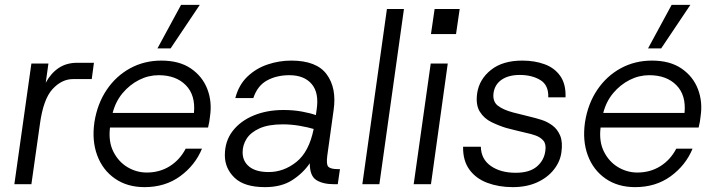

<svg xmlns="http://www.w3.org/2000/svg" viewBox="-20 -757 2944 789"><path d="M39 0 109 -496H179L168 -417Q189 -456 221 -477.5Q253 -499 297 -499H366L357 -432H280Q234 -432 196 -391Q158 -350 144 -247L109 0Z M574 12Q503 12 452.5 -23Q402 -58 379.5 -118.5Q357 -179 368 -255Q380 -331 418.5 -388Q457 -445 515 -476.5Q573 -508 643 -508Q717 -508 764.5 -475.5Q812 -443 832 -391Q852 -339 843 -279Q842 -267 840 -256.5Q838 -246 835 -233H432Q425 -175 446 -133.5Q467 -92 504 -70Q541 -48 583 -48Q636 -48 677.5 -74Q719 -100 743 -146H810Q782 -78 720.5 -33Q659 12 574 12ZM632 -448Q590 -448 551.5 -428.5Q513 -409 484 -374.5Q455 -340 443 -293H777Q784 -366 743.5 -407Q703 -448 632 -448ZM627 -558 724 -737H801L681 -558Z M1069 12Q984 12 944 -26.5Q904 -65 904 -119Q904 -177 936 -218.5Q968 -260 1022.5 -282.5Q1077 -305 1145 -305Q1186 -305 1221 -298.5Q1256 -292 1278 -284L1281 -305Q1292 -375 1261 -411.5Q1230 -448 1169 -448Q1117 -448 1077.5 -426.5Q1038 -405 1021 -354H947Q961 -408 996.5 -442Q1032 -476 1079.5 -492Q1127 -508 1177 -508Q1281 -508 1322.5 -451.5Q1364 -395 1351 -305L1325 -118Q1320 -81 1329.5 -71.5Q1339 -62 1369 -62H1377L1368 0H1353Q1307 0 1280 -17Q1253 -34 1253 -86Q1225 -45 1180.5 -16.5Q1136 12 1069 12ZM977 -131Q977 -94 1004.5 -72Q1032 -50 1084 -50Q1146 -50 1198 -91.5Q1250 -133 1269 -227Q1246 -234 1211.5 -240Q1177 -246 1142 -246Q1083 -246 1046.5 -229.5Q1010 -213 993.5 -187Q977 -161 977 -131Z M1469 0 1570 -720H1640L1539 0Z M1751 -617 1766 -720H1869L1854 -617ZM1680 0 1750 -496H1820L1751 0Z M2087 12Q2030 12 1983 -5.5Q1936 -23 1909 -60Q1882 -97 1883 -154H1956Q1957 -103 1997 -75Q2037 -47 2099 -47Q2156 -47 2186 -72.5Q2216 -98 2221 -137Q2225 -165 2213 -179Q2201 -193 2181.5 -200Q2162 -207 2142 -211Q2120 -216 2100.5 -221Q2081 -226 2061 -231Q2031 -240 2000 -255Q1969 -270 1951.5 -298.5Q1934 -327 1941 -375Q1950 -432 1998 -470Q2046 -508 2126 -508Q2177 -508 2218 -493Q2259 -478 2282.5 -444.5Q2306 -411 2304 -357H2233Q2235 -407 2200.5 -428Q2166 -449 2116 -449Q2070 -449 2041.5 -429.5Q2013 -410 2008 -374Q2004 -340 2025.5 -323Q2047 -306 2088 -295Q2107 -290 2126 -285.5Q2145 -281 2160 -277Q2181 -272 2205 -264.5Q2229 -257 2250 -241.5Q2271 -226 2282 -199.5Q2293 -173 2287 -131Q2282 -93 2256 -60Q2230 -27 2187 -7.5Q2144 12 2087 12Z M2590 12Q2519 12 2468.5 -23Q2418 -58 2395.5 -118.5Q2373 -179 2384 -255Q2396 -331 2434.5 -388Q2473 -445 2531 -476.5Q2589 -508 2659 -508Q2733 -508 2780.5 -475.5Q2828 -443 2848 -391Q2868 -339 2859 -279Q2858 -267 2856 -256.5Q2854 -246 2851 -233H2448Q2441 -175 2462 -133.5Q2483 -92 2520 -70Q2557 -48 2599 -48Q2652 -48 2693.5 -74Q2735 -100 2759 -146H2826Q2798 -78 2736.5 -33Q2675 12 2590 12ZM2648 -448Q2606 -448 2567.5 -428.5Q2529 -409 2500 -374.5Q2471 -340 2459 -293H2793Q2800 -366 2759.5 -407Q2719 -448 2648 -448ZM2643 -558 2740 -737H2817L2697 -558Z"/></svg>

Font: Host Grotesk Light
Style: Italic
Weight: 300
Italic angle: -8°
Designer: Doğukan Karapınar based on Poppins by Indian Type Foundry, Jonny Pinhorn
Foundry: Element Type
Version: Version 1.001; ttfautohint (v1.8.4.7-5d5b)